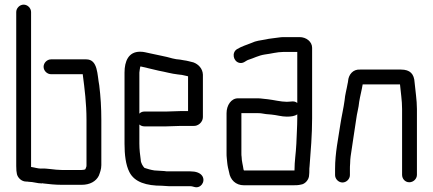

<svg xmlns="http://www.w3.org/2000/svg" viewBox="-20 -762 1867 828"><path d="M200 -442H337V-440C345 -379 353 -315 353 -246V-50C353 -47 353 -44 352 -42L348 -32C345 -30 336 -29 332 -29H246C214 -29 184 -37 156 -35C143 -35 129 -40 114 -42V-710C114 -727 99 -742 82 -742C65 -742 50 -727 50 -710V-46C50 -31 51 -19 53 -11C57 5 73 21 93 21C96 21 100 21 104 22C123 22 141 29 160 29C163 28 165 28 166 29C189 32 219 35 246 35H332C368 35 394 20 406 -4C411 -17 417 -32 417 -50V-245C417 -297 414 -346 408 -394C399 -439 403 -506 352 -506H200C183 -506 168 -491 168 -474C168 -457 183 -442 200 -442Z M585 -475C588 -475 591 -475 593 -474C615 -469 642 -462 665 -457C693 -452 719 -444 747 -441L764 -439C772 -438 784 -434 791 -433V-283H759C746 -283 712 -281 697 -281H603C594 -281 587 -278 581 -272V-449C581 -454 584 -469 585 -475ZM759 -219H813C834 -217 855 -235 855 -257V-440C854 -466 836 -485 814 -493L794 -498C787 -500 780 -501 773 -502L756 -505C744 -506 735 -507 724 -510C694 -519 656 -525 627 -532C610 -535 602 -539 584 -539C534 -539 517 -498 517 -449V-142C517 -96 522 -51 538 -20C560 24 612 39 678 39C688 39 698 41 709 41H801C808 41 812 43 817 44C845 53 867 22 853 -2C844 -17 824 -23 801 -23H699C692 -24 685 -25 678 -25C670 -25 653 -27 646 -27C632 -29 614 -34 603 -38C596 -45 587 -60 587 -72C584 -94 581 -117 581 -143V-225C587 -220 594 -217 603 -217H697C712 -217 746 -219 759 -219Z M1262 -269V-253C1262 -218 1259 -174 1258 -142C1256 -98 1250 -69 1250 -27H1032C1031 -28 1031 -30 1030 -32C1028 -48 1022 -68 1022 -85C1021 -90 1021 -96 1021 -101V-274H1093C1098 -274 1103 -274 1108 -273L1127 -270C1134 -269 1141 -269 1150 -268C1173 -266 1194 -259 1217 -259C1235 -259 1251 -261 1262 -269ZM1217 -323C1191 -323 1161 -331 1135 -334L1116 -336C1108 -337 1100 -338 1093 -338H1006C977 -338 957 -308 957 -274V-101C957 -94 957 -87 958 -80L960 -60C961 -48 965 -30 968 -19C973 13 996 37 1032 37H1242C1257 37 1265 37 1278 34C1296 32 1313 12 1313 -7C1314 -14 1314 -21 1314 -27C1314 -32 1314 -38 1315 -45C1320 -109 1326 -181 1326 -252V-556C1326 -582 1301 -602 1272 -602H1202C1195 -602 1187 -601 1180 -600C1162 -597 1142 -596 1126 -592C1104 -588 1083 -586 1065 -577C1042 -568 1022 -562 1002 -550C978 -535 986 -497 1012 -491C1030 -487 1039 -500 1051 -504C1074 -511 1095 -523 1122 -527C1148 -530 1175 -538 1202 -538H1262V-318C1248 -329 1236 -323 1217 -323Z M1489 -7V-34C1489 -39 1489 -47 1490 -58C1490 -69 1491 -78 1492 -87C1499 -139 1509 -196 1516 -247C1519 -273 1527 -298 1529 -323C1533 -348 1540 -373 1544 -398H1705C1708 -363 1714 -330 1714 -292V-8C1714 9 1727 24 1745 24C1763 24 1778 9 1778 -8V-292C1778 -331 1771 -371 1768 -406C1766 -443 1749 -462 1709 -462H1533C1502 -464 1483 -440 1481 -412C1481 -409 1480 -406 1479 -401C1475 -377 1468 -354 1466 -329C1462 -298 1453 -260 1448 -227C1439 -165 1425 -103 1425 -34V-7C1425 10 1440 25 1457 25C1474 25 1489 10 1489 -7Z"/></svg>

Font: Electronic
Style: SeBd
Weight: 600
Version: Version 1.011